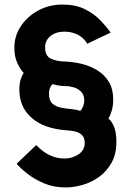

<svg xmlns="http://www.w3.org/2000/svg" viewBox="-20 -735 572 843"><path d="M456 -215Q472 -201 481.5 -176Q491 -151 491 -113Q491 -58 469.5 -20Q448 18 414.5 42Q381 66 342 77Q303 88 269 88Q216 88 173.5 70Q131 52 100 27.5Q69 3 53 -16L139 -98Q169 -67 199.5 -53Q230 -39 263 -39Q297 -39 324.5 -57Q352 -75 352 -108Q352 -131 339.5 -142.5Q327 -154 309 -158Q291 -162 272 -163Q173 -170 119 -217.5Q65 -265 65 -341Q65 -370 71.5 -388Q78 -406 84 -415Q70 -429 56.5 -457.5Q43 -486 43 -525Q43 -577 71.5 -620Q100 -663 148 -689Q196 -715 254 -715Q312 -715 353 -694.5Q394 -674 421.5 -645Q449 -616 466 -592L363 -543Q349 -568 322.5 -582Q296 -596 262 -596Q226 -596 202 -577Q178 -558 178 -527Q178 -490 202.5 -478Q227 -466 262 -465Q299 -464 337 -455Q375 -446 407 -426.5Q439 -407 458 -375.5Q477 -344 477 -297Q477 -269 470 -247Q463 -225 456 -215ZM195 -323Q195 -294 210 -280.5Q225 -267 247.5 -262.5Q270 -258 293 -256Q316 -254 332 -248Q340 -255 345 -268Q350 -281 350 -293Q350 -318 336.5 -332Q323 -346 304 -351.5Q285 -357 267 -357Q251 -357 235 -360Q219 -363 211 -366Q195 -351 195 -323Z"/></svg>

Font: Raleway
Style: Bold
Weight: 700
Designer: Matt McInerney, Pablo Impallari, Rodrigo Fuenzalida
Foundry: Matt McInerney, Pablo Impallari, Rodrigo Fuenzalida
Version: Version 4.026